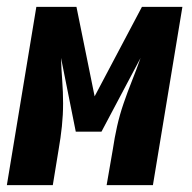

<svg xmlns="http://www.w3.org/2000/svg" viewBox="-39 -540 559 560"><path d="M-19 0 67 -520H184L237 -259L375 -520H493L407 0H272L290 -104Q295 -138 302.5 -171.5Q310 -205 321.5 -238.5Q333 -272 346 -304.5Q359 -337 371 -371L257 -156H182L139 -371Q140 -337 142.5 -304.5Q145 -272 145 -238.5Q145 -205 141.5 -171.5Q138 -138 132 -104L115 0Z"/></svg>

Font: Iosevka SS04 Heavy
Style: Italic
Weight: 900
Italic angle: -9°
Monospace: yes
Designer: Belleve Invis
Foundry: Belleve Invis
Version: Version 19.0.0; ttfautohint (v1.8.4)